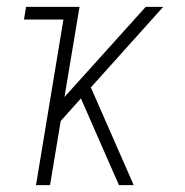

<svg xmlns="http://www.w3.org/2000/svg" viewBox="-20 -540 540 560"><path d="M85 0 165 -483H50L56 -520H212L168 -257L405 -520H456L245 -285L370 0H327L262 -148L216 -253L157 -187L126 0Z"/></svg>

Font: Iosevka SS04 XLt Obl
Style: Regular
Weight: 200
Italic angle: -9°
Monospace: yes
Designer: Belleve Invis
Foundry: Belleve Invis
Version: Version 19.0.0; ttfautohint (v1.8.4)